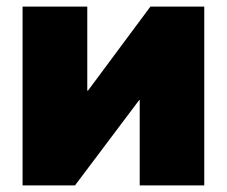

<svg xmlns="http://www.w3.org/2000/svg" viewBox="-20 -561 687 581"><path d="M598.1 0H402.8V-257.8H400.9L207 0H48.3V-541H244.1V-286.6H246.1L435.1 -541H598.1Z"/></svg>

Font: Inter 17pt Black
Style: Regular
Weight: 900
Version: Version 4.001;git-66647c0bb